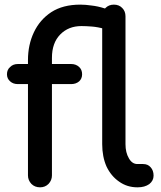

<svg xmlns="http://www.w3.org/2000/svg" viewBox="-20 -801 687 821"><path d="M151.4 0Q128.9 0 114.3 -14.6Q99.6 -30.3 99.6 -50.8Q99.6 -215.8 99.6 -543.9Q99.6 -609.4 125 -663.1Q150.4 -716.8 199.2 -749Q249 -781.2 323.2 -781.2Q345.7 -781.2 372.1 -777.3Q398.4 -774.4 425.8 -765.6Q459 -756.8 472.7 -744.1Q487.3 -732.4 487.3 -710.9Q487.3 -685.5 472.7 -677.7Q458 -668.9 425.8 -677.7Q398.4 -685.5 373 -687.5Q348.6 -689.5 328.1 -689.5Q272.5 -689.5 237.3 -653.3Q202.1 -617.2 202.1 -553.7Q202.1 -386.7 202.1 -50.8Q202.1 -30.3 187.5 -14.6Q172.9 0 151.4 0ZM56.6 -441.4Q36.1 -441.4 23.4 -453.1Q9.8 -464.8 9.8 -483.4Q9.8 -502.9 23.4 -514.6Q36.1 -527.3 56.6 -527.3Q132.8 -527.3 284.2 -527.3Q304.7 -527.3 318.4 -514.6Q331.1 -502.9 331.1 -483.4Q331.1 -464.8 318.4 -453.1Q304.7 -441.4 284.2 -441.4Q208 -441.4 56.6 -441.4ZM567.4 0Q523.4 0 489.3 -24.4Q455.1 -47.9 435.5 -88.9Q417 -130.9 417 -184.6Q417 -367.2 417 -731.4Q417 -752.9 430.7 -766.6Q445.3 -781.2 466.8 -781.2Q489.3 -781.2 502.9 -766.6Q516.6 -752.9 516.6 -731.4Q516.6 -548.8 516.6 -184.6Q516.6 -148.4 531.2 -124Q544.9 -99.6 567.4 -99.6Q575.2 -99.6 591.8 -99.6Q612.3 -99.6 624 -85.9Q636.7 -72.3 636.7 -49.8Q636.7 -28.3 618.2 -13.7Q598.6 0 569.3 0Q568.4 0 567.4 0Z"/></svg>

Font: Abed
Style: Bold
Weight: 700
Designer: Johan Aakerlund
Version: Version 3.105